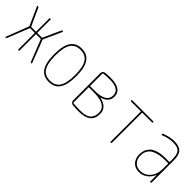

<svg xmlns="http://www.w3.org/2000/svg" viewBox="147 -1363 2206 2206"><g transform="rotate(45 1250.0 -260.0)"><path d="M42 0Q38.1 0 36.1 -2.9Q34.2 -5.9 36.1 -9.8L140.6 -280.3Q141.6 -284.2 140.6 -289.1L41 -509.8Q39.1 -513.7 41.5 -516.6Q43.9 -519.5 47.9 -519.5Q57.6 -519.5 63.5 -509.8L159.2 -298.8Q160.2 -294.9 166 -294.9H235.4Q240.2 -294.9 240.2 -299.8V-509.8Q240.2 -519.5 250 -519.5Q259.8 -519.5 259.8 -509.8V-299.8Q259.8 -294.9 264.6 -294.9H334Q338.9 -294.9 340.8 -298.8L436.5 -509.8Q441.4 -519.5 452.1 -519.5Q455.1 -519.5 457.5 -516.6Q460 -513.7 459 -509.8L359.4 -289.1Q357.4 -284.2 359.4 -280.3L463.9 -9.8Q464.8 -5.9 462.9 -2.9Q460.9 0 458 0Q446.3 0 443.4 -9.8L340.8 -269.5Q338.9 -274.4 334 -275.4H264.6Q259.8 -275.4 259.8 -269.5V-9.8Q259.8 0 250 0Q240.2 0 240.2 -9.8V-269.5Q240.2 -274.4 235.4 -275.4H166Q160.2 -275.4 159.2 -269.5L56.6 -9.8Q52.7 0 42 0Z M871.6 -449.7Q833 -509.8 750 -509.8Q667 -509.8 628.4 -449.7Q589.8 -389.6 589.8 -259.8Q589.8 -129.9 628.4 -69.8Q667 -9.8 750 -9.8Q833 -9.8 871.6 -69.8Q910.2 -129.9 910.2 -259.8Q910.2 -389.6 871.6 -449.7ZM885.7 -56.2Q841.8 9.8 750 9.8Q658.2 9.8 614.3 -56.2Q570.3 -122.1 570.3 -260.3Q570.3 -398.4 614.3 -464.4Q658.2 -530.3 750 -530.3Q841.8 -530.3 885.7 -464.4Q929.7 -398.4 929.7 -260.3Q929.7 -122.1 885.7 -56.2Z M1120.1 -266.6V-24.4Q1120.1 -19.5 1125 -18.6Q1175.8 -12.7 1236.3 -12.7Q1291 -12.7 1328.6 -24.9Q1366.2 -37.1 1382.3 -59.1Q1398.4 -81.1 1404.3 -100.6Q1410.2 -120.1 1410.2 -146.5Q1410.2 -208 1359.9 -240.2Q1309.6 -272.5 1197.3 -272.5H1125Q1120.1 -271.5 1120.1 -266.6ZM1120.1 -496.1V-296.9Q1120.1 -292 1125 -292H1197.3Q1386.7 -292 1385.7 -406.2Q1385.7 -506.8 1225.6 -506.8Q1188.5 -506.8 1125 -501Q1120.1 -501 1120.1 -496.1ZM1135.7 2Q1121.1 0 1110.4 -11.2Q1099.6 -22.5 1099.6 -37.1V-483.4Q1099.6 -498 1109.9 -509.8Q1120.1 -521.5 1134.8 -522.5Q1184.6 -527.3 1225.6 -527.3Q1313.5 -527.3 1359.9 -496.1Q1406.2 -464.8 1406.2 -406.2Q1406.2 -313.5 1298.8 -284.2Q1297.9 -284.2 1297.9 -283.2Q1297.9 -282.2 1298.8 -282.2Q1429.7 -254.9 1429.7 -146.5Q1429.7 6.8 1236.3 6.8Q1190.4 6.8 1135.7 2Z M1581.1 -500Q1571.3 -500 1571.3 -509.8Q1571.3 -519.5 1581.1 -519.5H1918.9Q1928.7 -519.5 1928.7 -509.8Q1928.7 -500 1918.9 -500H1764.6Q1759.8 -500 1759.8 -495.1V-9.8Q1759.8 0 1750 0Q1740.2 0 1740.2 -9.8V-495.1Q1740.2 -500 1735.4 -500Z M2384.8 -210V-294.9Q2384.8 -299.8 2379.9 -299.8H2325.2Q2281.2 -299.8 2244.1 -293Q2207 -286.1 2171.4 -269.5Q2135.7 -252.9 2115.2 -219.7Q2094.7 -186.5 2094.7 -139.6Q2094.7 -80.1 2127.4 -44.9Q2160.2 -9.8 2214.8 -9.8Q2289.1 -9.8 2336.9 -66.4Q2384.8 -123 2384.8 -210ZM2379.9 -320.3Q2384.8 -320.3 2384.8 -325.2V-370.1Q2384.8 -447.3 2356 -478.5Q2327.1 -509.8 2254.9 -509.8Q2181.6 -509.8 2105.5 -477.5Q2101.6 -476.6 2098.1 -479Q2094.7 -481.4 2094.7 -485.4Q2094.7 -496.1 2105.5 -499Q2185.5 -530.3 2254.9 -530.3Q2335.9 -530.3 2370.6 -493.2Q2405.3 -456.1 2405.3 -370.1V-9.8Q2405.3 0 2395 0Q2384.8 0 2384.8 -9.8V-106.4Q2384.8 -107.4 2383.8 -107.4Q2381.8 -107.4 2381.8 -106.4Q2357.4 -52.7 2314.5 -21.5Q2271.5 9.8 2214.8 9.8Q2150.4 9.8 2112.8 -31.2Q2075.2 -72.3 2075.2 -139.6Q2075.2 -173.8 2085.4 -203.1Q2095.7 -232.4 2121.6 -260.3Q2147.5 -288.1 2199.2 -304.2Q2251 -320.3 2325.2 -320.3Z"/></g></svg>

Font: Rounded-X Mgen+ 1m thin
Style: Regular
Weight: 100
Designer: [Source Han Sans]
Ryoko NISHIZUKA  (kana & ideographs); Paul D. Hunt (Latin, Greek & Cyrillic); Wenlong ZHANG  (bopomofo
Version: Version 1.059.20150602